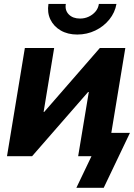

<svg xmlns="http://www.w3.org/2000/svg" viewBox="-20 -773 663 950"><path d="M511.7 0H366.7L419.4 -317.9H416L138.7 0H14.6L103 -535.6H248L195.8 -219.2H198.7L474.1 -535.6H600.1ZM362.3 -602.1Q314.9 -602.1 280.3 -622.3Q245.6 -642.6 229.2 -676.8Q212.9 -710.9 219.7 -753.4H305.7Q300.3 -722.2 320.3 -701.7Q340.3 -681.2 376 -681.2Q399.4 -681.2 419.4 -690.7Q439.5 -700.2 452.9 -716.3Q466.3 -732.4 469.2 -753.4H556.2Q548.8 -710.9 521 -676.5Q493.2 -642.1 451.7 -622.1Q410.2 -602.1 362.3 -602.1ZM357.9 156.2 432.6 0H393.1L412.1 -115.7H623L493.2 156.2Z"/></svg>

Font: Inter 20pt
Style: Bold Italic
Weight: 700
Italic angle: -9.3988°
Version: Version 4.001;git-66647c0bb